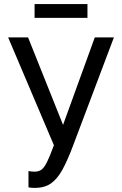

<svg xmlns="http://www.w3.org/2000/svg" viewBox="-20 -714 600 944"><path d="M150 210Q135 210 120 207V127Q135 130 150 130Q170 130 183.5 120.5Q197 111 211 83Q225 55 245 0L20 -530H118L290 -100L446 -530H540L340 0Q312 75 286.5 121Q261 167 229.5 188.5Q198 210 150 210ZM150 -626V-694H410V-626Z"/></svg>

Font: Golos Text
Style: Regular
Weight: 400
Designer: A.Korolkova, Vitaly Kuzmin
Foundry: ParaType Ltd
Version: Version 2.004